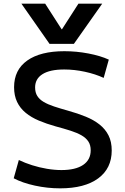

<svg xmlns="http://www.w3.org/2000/svg" viewBox="-20 -1020 686 1050"><path d="M97 -1000H227L317 -860H319L409 -1000H539L384 -780H251ZM309 10Q239 10 170.5 -5Q102 -20 55 -45L83 -145Q116 -129 155.5 -116.5Q195 -104 236.5 -97Q278 -90 316 -90Q393 -90 434.5 -118Q476 -146 476 -198Q476 -227 463 -246.5Q450 -266 425.5 -280Q401 -294 365 -305.5Q329 -317 284 -329Q234 -343 192.5 -360.5Q151 -378 120.5 -403Q90 -428 73.5 -462.5Q57 -497 57 -543Q57 -638 129 -689Q201 -740 332 -740Q398 -740 463.5 -727.5Q529 -715 575 -694L547 -594Q502 -615 444.5 -627.5Q387 -640 331 -640Q253 -640 212.5 -614.5Q172 -589 172 -542Q172 -514 184 -495Q196 -476 219 -462.5Q242 -449 275 -438Q308 -427 351 -415Q405 -400 449 -382Q493 -364 524.5 -339Q556 -314 573.5 -279.5Q591 -245 591 -197Q591 -99 517 -44.5Q443 10 309 10Z"/></svg>

Font: M PLUS 2 Medium
Style: Regular
Weight: 500
Designer: Coji Morishita
Foundry: UNDERFOREST DESIGN
Version: Version 1.001